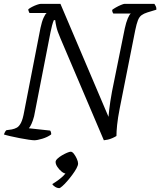

<svg xmlns="http://www.w3.org/2000/svg" viewBox="-28 -724 827 991"><path d="M149 0Q141 0 120 -3Q99 -6 73.5 -11Q48 -16 26 -21Q4 -26 -8 -30Q-6 -35 -2.5 -42Q1 -49 5 -52L33 -56Q48 -59 59.5 -65.5Q71 -72 80.5 -90.5Q90 -109 97 -149L181 -580Q188 -613 197 -632.5Q206 -652 213 -657H124Q123 -660 120.5 -665Q118 -670 118 -676Q125 -682 137.5 -688.5Q150 -695 163 -699.5Q176 -704 182 -704H284L532 -121Q534 -141 536 -160Q538 -179 541.5 -201Q545 -223 550 -251L616 -577Q623 -609 631.5 -629Q640 -649 647 -654H557Q555 -656 553 -661Q551 -666 551 -673Q557 -678 570 -685.5Q583 -693 596.5 -698.5Q610 -704 614 -704H769Q772 -700 776 -692Q780 -684 779 -674L733 -660Q714 -654 702.5 -645.5Q691 -637 684 -619.5Q677 -602 670 -568L590 -165Q580 -114 576.5 -79Q573 -44 573 -22Q563 -16 551.5 -11Q540 -6 529 -3.5Q518 -1 508 0L284 -526Q268 -563 263 -585.5Q258 -608 257 -620H250Q248 -615 245.5 -608.5Q243 -602 240.5 -591.5Q238 -581 233 -559L148 -124Q142 -101 134.5 -84.5Q127 -68 121 -62L231 -50Q233 -48 235 -41.5Q237 -35 236 -30Q217 -16 190.5 -8Q164 0 149 0ZM278 247Q267 247 256 240Q245 233 242 226Q257 217 271.5 206.5Q286 196 299 183.5Q312 171 318 159L314 172Q303 172 290.5 162Q278 152 268.5 138Q259 124 259 112Q259 104 268.5 95Q278 86 291.5 78Q305 70 318 64.5Q331 59 337 59Q345 59 353.5 70Q362 81 368.5 95.5Q375 110 375 120Q375 130 366.5 145.5Q358 161 345 178.5Q332 196 318.5 211.5Q305 227 293.5 237Q282 247 278 247Z"/></svg>

Font: Texturina Medium 12pt ExtraLight
Style: Italic
Weight: 250
Italic angle: -11°
Version: Version 1.002